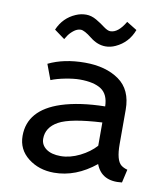

<svg xmlns="http://www.w3.org/2000/svg" viewBox="-81 -779 748 857"><g transform="rotate(10 293.0 -350.0)"><path d="M359.4 -655.8Q394.5 -655.8 426.3 -710L473.1 -681.2Q450.7 -621.6 394.5 -595.7Q372.1 -585.4 350.6 -585.4Q313.5 -585 279.3 -612.3Q245.1 -639.6 228.5 -639.6Q211.9 -639.6 195.3 -626Q178.7 -612.3 170.9 -598.6L162.6 -585.4L115.2 -620.1Q139.6 -676.8 194.3 -700.2Q216.8 -710 240.7 -710Q264.6 -710 288.1 -696.3Q311.5 -682.6 329.1 -668.9Q347.7 -655.3 359.4 -655.8ZM147.5 -131.8Q147.5 -103.5 171.4 -85.9Q195.3 -68.4 237.3 -68.4Q279.3 -68.4 323.7 -90.3Q367.7 -112.3 395 -143.1V-248.5Q252 -240.7 199.7 -211.9Q147.5 -183.1 147.5 -131.8ZM107.9 -463.9Q178.2 -498 272.9 -498Q367.7 -498 427.7 -455.6Q487.8 -413.1 487.8 -322.8V-167Q487.8 -93.3 512.7 -73.7Q523.9 -64.9 541.5 -60.1L527.8 0Q436.5 11.2 408.7 -62.5Q319.8 9.8 220.7 9.8Q152.3 9.8 103.5 -28.3Q54.7 -66.4 54.7 -128.4Q54.7 -246.1 198.2 -293Q279.8 -319.3 395 -321.3Q393.6 -376 360.4 -397.9Q327.1 -419.9 263.2 -419.9Q236.3 -419.9 198.2 -412.6Q160.2 -405.3 133.8 -394.5Z"/></g></svg>

Font: Spinnaker
Style: Regular
Weight: 400
Designer: Elena Albertoni
Foundry: Elena Albertoni
Version: Version 1.001